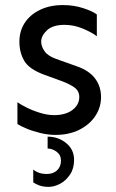

<svg xmlns="http://www.w3.org/2000/svg" viewBox="-20 -518 458 758"><path d="M199.2 14.6Q170.9 14.6 140.1 7.3Q109.4 0 85 -10.3Q60.5 -20.5 48.8 -28.3V-114.3Q62.5 -104.5 87.4 -92.3Q112.3 -80.1 140.6 -71.8Q168.9 -63.5 193.4 -63.5Q239.3 -63.5 266.1 -84Q293 -104.5 293 -134.8Q293 -158.2 274.9 -171.9Q256.8 -185.5 222.7 -198.2L150.4 -224.6Q93.8 -246.1 75.2 -278.8Q56.6 -311.5 56.6 -353.5Q56.6 -395.5 77.6 -427.7Q98.6 -460 137.7 -479Q176.8 -498 228.5 -498Q271.5 -498 308.6 -485.8Q345.7 -473.6 362.3 -460.9V-375Q341.8 -390.6 306.6 -405.3Q271.5 -419.9 234.4 -419.9Q188.5 -419.9 165.5 -398.4Q142.6 -377 142.6 -353.5Q142.6 -335 155.8 -315.9Q168.9 -296.9 202.1 -285.2L284.2 -255.9Q332 -239.3 355.5 -208Q378.9 -176.8 378.9 -134.8Q378.9 -93.8 356 -59.6Q333 -25.4 292.5 -5.4Q252 14.6 199.2 14.6ZM171.9 219.7Q151.4 219.7 136.2 214.4Q121.1 209 111.3 202.1V151.4Q132.8 168.9 164.1 168.9Q190.4 168.9 205.6 154.3Q220.7 139.6 220.7 116.2Q220.7 93.8 203.6 81.1Q186.5 68.4 168 68.4V21.5Q210 21.5 241.2 46.9Q272.5 72.3 272.5 113.3Q272.5 147.5 256.3 171.4Q240.2 195.3 217.3 207.5Q194.3 219.7 171.9 219.7Z"/></svg>

Font: Sen
Style: Regular
Weight: 400
Designer: Kosal Sen, Philatype
Foundry: Philatype
Version: Version 2.000;gftools[0.9.31]